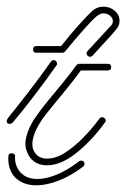

<svg xmlns="http://www.w3.org/2000/svg" viewBox="-30 -554 378 575"><path d="M240 -384Q234 -384 230.5 -389.5Q227 -395 232 -401L303 -478Q308 -483 308 -491Q308 -500 299.5 -507Q291 -514 280 -514Q270 -514 259 -505Q247 -495 222 -467Q197 -439 165 -400Q165 -399 162 -397.5Q159 -396 158 -396H79Q69 -396 69 -406Q69 -416 79 -416H153Q183 -454 208 -481.5Q233 -509 245 -520Q260 -534 280 -534Q300 -534 314 -521.5Q328 -509 328 -492Q328 -477 318 -466Q316 -463 304.5 -450Q293 -437 277 -420Q261 -403 247 -387Q244 -384 240 -384ZM-1 -183Q-10 -183 -10 -192Q-10 -195 -5 -202Q21 -234 55 -278Q89 -322 123 -370Q126 -374 130 -374Q136 -374 139.5 -368.5Q143 -363 139 -358Q105 -310 71 -265.5Q37 -221 8 -187Q4 -183 -1 -183ZM111 -59Q74 -59 56 -88Q52 -96 49 -104.5Q46 -113 46 -123Q46 -140 54.5 -162.5Q63 -185 82 -211Q93 -227 114 -252.5Q135 -278 158.5 -306.5Q182 -335 199 -359Q199 -360 202.5 -361.5Q206 -363 207 -363H293Q303 -363 303 -353Q303 -343 293 -343H212Q195 -319 172.5 -291.5Q150 -264 129.5 -239Q109 -214 98 -199Q81 -174 74 -155.5Q67 -137 67 -123Q67 -108 73 -99Q85 -79 111 -79Q137 -79 164.5 -96.5Q192 -114 219 -141.5Q246 -169 268 -199Q271 -203 276 -203Q281 -203 285 -198Q289 -193 284 -187Q247 -135 200 -97Q153 -59 111 -59ZM79 1Q40 1 16.5 -21.5Q-7 -44 -5 -86Q-5 -95 5 -95Q9 -95 12.5 -92.5Q16 -90 15 -85Q14 -57 31.5 -37.5Q49 -18 83 -18Q107 -18 138.5 -30.5Q170 -43 207 -71Q209 -73 213 -73Q223 -73 223 -63Q223 -58 219 -55Q182 -27 145.5 -13Q109 1 79 1Z"/></svg>

Font: Neonderthaw
Style: Regular
Weight: 400
Designer: Robert E. Leuschke
Foundry: Robert E. Leuschke
Version: Version 1.010; ttfautohint (v1.8.3)